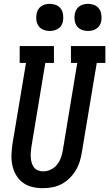

<svg xmlns="http://www.w3.org/2000/svg" viewBox="-20 -976 571 1004"><path d="M204 8Q176 8 148.5 1.5Q121 -5 99.5 -21Q78 -37 64.5 -60Q51 -83 45 -109.5Q39 -136 40 -164.5Q41 -193 45 -222L116 -647H83V-735H262V-647H217L144 -207Q142 -193 141 -178.5Q140 -164 141 -150.5Q142 -137 146 -124Q150 -111 158 -100.5Q166 -90 179 -85Q192 -80 206 -80Q226 -80 246 -89.5Q266 -99 279 -116Q292 -133 299 -153Q306 -173 309 -193L384 -647H351V-735H531V-647H486L408 -179Q404 -154 396.5 -130Q389 -106 375.5 -84Q362 -62 343 -43.5Q324 -25 301 -13Q278 -1 253 3.5Q228 8 204 8ZM440 -814Q423 -814 407.5 -820Q392 -826 382.5 -839Q373 -852 370.5 -868.5Q368 -885 371 -902Q373 -914 379 -925Q385 -936 395 -943Q405 -950 417 -953Q429 -956 440 -956Q457 -956 472.5 -950Q488 -944 497.5 -931Q507 -918 509.5 -901.5Q512 -885 510 -868Q508 -856 502 -845Q496 -834 485.5 -827Q475 -820 463.5 -817Q452 -814 440 -814ZM240 -814Q223 -814 207.5 -820Q192 -826 182.5 -839Q173 -852 170.5 -868.5Q168 -885 171 -902Q173 -914 179 -925Q185 -936 195 -943Q205 -950 217 -953Q229 -956 240 -956Q257 -956 272.5 -950Q288 -944 297.5 -931Q307 -918 309.5 -901.5Q312 -885 310 -868Q308 -856 302 -845Q296 -834 285.5 -827Q275 -820 263.5 -817Q252 -814 240 -814Z"/></svg>

Font: Iosevka Slab Semibold
Style: Italic
Weight: 600
Italic angle: -9°
Monospace: yes
Designer: Belleve Invis
Foundry: Belleve Invis
Version: Version 11.1.1; ttfautohint (v1.8.3)